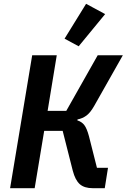

<svg xmlns="http://www.w3.org/2000/svg" viewBox="-20 -988 665 1008"><path d="M149 -698H278L230 -406H328L493 -698H625L474 -431Q454 -396 433.5 -381Q413 -366 387 -361L386 -356Q409 -349 422.5 -331.5Q436 -314 447 -273L489 -107H547L530 0H467Q423 0 399 -21Q375 -42 362 -92L309 -301H212L162 0H33ZM393 -745 319 -785 432 -968 532 -914Z"/></svg>

Font: IBM Plex Mono SemiBold
Style: Italic
Weight: 600
Italic angle: -9°
Monospace: yes
Designer: Mike Abbink, Paul van der Laan, Pieter van Rosmalen
Foundry: Bold Monday
Version: Version 2.3